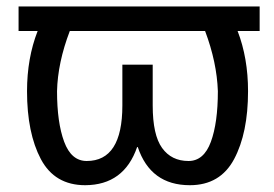

<svg xmlns="http://www.w3.org/2000/svg" viewBox="-20 -548 825 579"><path d="M548.5 -62.5Q594.5 -62.5 615.8 -120Q637 -177.5 637 -273Q634 -360 598.5 -454.5H190.5Q154 -359 152 -273Q152 -178.5 173.5 -120.5Q195 -62.5 241.5 -62.5Q349 -62.5 349 -230V-353H440.5V-230Q440.5 -141 468.8 -101.8Q497 -62.5 548.5 -62.5ZM552.5 10.5Q434 10.5 395.5 -104.5H393.5Q354 10 237 10.5Q145 10.5 103.2 -68.2Q61.5 -147 61.5 -273Q61.5 -372.5 93.5 -454.5H36V-528.5H763V-454.5H696.5Q728 -373 728 -273Q728 -147 686 -68.2Q644 10.5 552.5 10.5Z"/></svg>

Font: Roberto Sans
Style: Regular
Weight: 400
Designer: Google (font) & Cristiano Sobral (main changes)
Version: Version 1.500; ttfautohint (v1.8.4.7-5d5b-dirty)